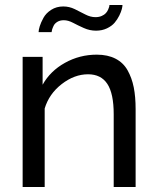

<svg xmlns="http://www.w3.org/2000/svg" viewBox="-20 -750 630 770"><path d="M235.8 -668.9Q220.7 -668.9 210 -662.4Q199.2 -655.8 194.8 -646.2Q190.4 -636.7 188.7 -630.6Q187 -624.5 187 -621.1H134.8Q134.8 -629.9 139.4 -644.8Q144 -659.7 154.3 -678.5Q164.6 -697.3 185.5 -710.7Q206.5 -724.1 233.9 -724.1Q257.8 -724.1 279.8 -713.4Q301.8 -702.6 322.3 -691.9Q342.8 -681.2 362.8 -681.2Q377 -681.2 387.9 -686Q398.9 -690.9 404.5 -697.3Q410.2 -703.6 413.6 -711.2Q417 -718.8 418 -723.1Q418.9 -727.5 418.9 -730H471.2Q471.2 -724.1 468.5 -713.4Q465.8 -702.6 458.3 -687.3Q450.7 -671.9 439.5 -658.7Q428.2 -645.5 408.7 -636.2Q389.2 -627 365.2 -627Q339.8 -627 316.4 -637.5Q293 -647.9 273.2 -658.4Q253.4 -668.9 235.8 -668.9ZM523.9 0H436V-292Q436 -374.5 410.6 -413.3Q385.3 -452.1 333 -452.1Q278.3 -452.1 227.5 -412.8Q176.8 -373.5 159.2 -314.9V0H70.8V-522H150.9V-410.2Q181.6 -465.3 240.5 -498Q299.3 -530.8 368.2 -530.8Q412.1 -530.8 443.4 -514.6Q474.6 -498.5 491.7 -468Q508.8 -437.5 516.4 -399.7Q523.9 -361.8 523.9 -312Z"/></svg>

Font: Rawline Medium
Style: Regular
Weight: 500
Designer: Matt McInerney, Pablo Impallari, Rodrigo Fuenzalida
Foundry: Matt McInerney, Pablo Impallari, Rodrigo Fuenzalida
Version: Version 4.020;PS 004.020;hotconv 1.0.88;makeotf.lib2.5.64775